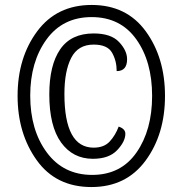

<svg xmlns="http://www.w3.org/2000/svg" viewBox="-20 -745 738 775"><path d="M349 10Q489 10 567.5 -96.5Q646 -203 646 -358Q646 -512 568.5 -618.5Q491 -725 350 -725Q209 -725 130 -618.5Q51 -512 51 -358Q51 -206 128.5 -98Q206 10 349 10ZM352 -39Q236 -39 169 -129.5Q102 -220 102 -359Q102 -495 167.5 -585.5Q233 -676 350 -676Q466 -676 530 -586.5Q594 -497 594 -358Q594 -220 531 -129.5Q468 -39 352 -39ZM355 -104Q420 -104 453 -139Q486 -174 486 -205Q486 -225 459 -234Q446 -199 423 -174Q400 -149 358 -149Q240 -149 240 -366Q240 -458 267.5 -511.5Q295 -565 358 -565Q414 -565 432.5 -532Q451 -499 451 -458Q493 -458 493 -506Q493 -541 460.5 -575.5Q428 -610 358 -610Q267 -610 223 -546Q179 -482 179 -364Q179 -236 226.5 -170Q274 -104 355 -104Z"/></svg>

Font: Noto Serif ExtraCondensed Extra
Style: Regular
Weight: 800
Width: 3
Designer: Monotype Design Team
Foundry: Monotype Imaging Inc.
Version: Version 1.002